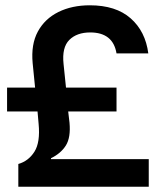

<svg xmlns="http://www.w3.org/2000/svg" viewBox="-20 -705 615 725"><path d="M49.2 0V-85.8Q87.5 -96.7 110 -132.1Q132.5 -167.5 125.8 -237.5L121.7 -284.2H6.7V-374.2H112.5L103.3 -466.7Q96.7 -537.5 122.9 -585.8Q149.2 -634.2 200.4 -659.6Q251.7 -685 319.2 -685Q417.5 -685 473.3 -635.8Q529.2 -586.7 540 -503.3H420Q413.3 -543.3 388.3 -562.9Q363.3 -582.5 320.8 -582.5Q270 -582.5 241.7 -554.2Q213.3 -525.8 220 -463.3L229.2 -374.2H420V-284.2H237.5L242.5 -241.7Q247.5 -185.8 228.8 -155.8Q210 -125.8 172.5 -107.5V-104.2H541.7V0Z"/></svg>

Font: Funnel Display SemiBold
Style: Regular
Weight: 600
Designer: NORD ID, Kristian Moeller
Foundry: Dicotype
Version: Version 1.000